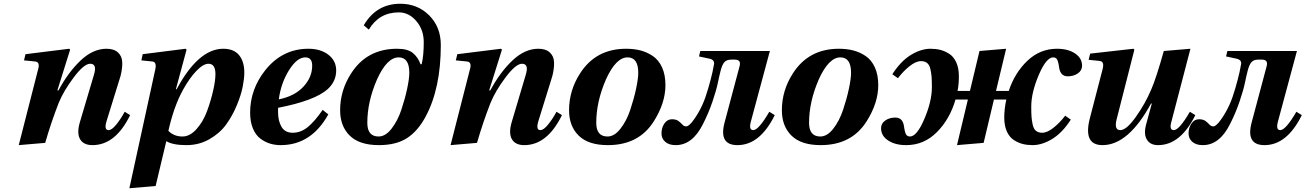

<svg xmlns="http://www.w3.org/2000/svg" viewBox="-20 -762 6963 1024"><path d="M80 12 183 -391Q195 -431 168 -434L108 -440L116 -473L349 -502L354 -497L286 -280H292Q344 -377 410 -439.5Q476 -502 548 -502Q588 -502 609.5 -482Q631 -462 632 -429.5Q633 -397 623 -357L548 -115Q534 -68 559 -68Q576 -68 600 -97.5Q624 -127 645 -166L674 -148Q596 12 473 12Q426 12 407.5 -19Q389 -50 405 -107L481 -363Q499 -422 461 -422Q428 -422 373.5 -349.5Q319 -277 293 -213Q253 -111 221 0Z M670 242 808 -391Q817 -431 793 -434L734 -440L741 -473L970 -502L975 -497L918 -286H922Q1038 -502 1171 -502Q1227 -502 1255 -468Q1283 -434 1283 -374Q1283 -344 1274.5 -300Q1266 -256 1243 -200.5Q1220 -145 1186.5 -98.5Q1153 -52 1097.5 -20Q1042 12 974 12Q902 12 867 -9L810 230ZM878 -64Q908 -34 953 -34Q993 -34 1028.5 -74Q1064 -114 1084.5 -170Q1105 -226 1117 -279.5Q1129 -333 1129 -367Q1129 -422 1092 -422Q1064 -422 1027.5 -384Q991 -346 956 -283Q907 -194 878 -64Z M1314 -161Q1314 -286 1395 -388Q1486 -502 1625 -502Q1690 -502 1731.5 -470Q1773 -438 1773 -386Q1773 -328 1727 -286Q1658 -225 1463 -187V-163Q1463 -117 1481.5 -85.5Q1500 -54 1541 -54Q1584 -54 1621 -84Q1658 -114 1701 -176L1731 -152Q1640 12 1477 12Q1447 12 1420.5 4Q1394 -4 1369 -22.5Q1344 -41 1329 -76.5Q1314 -112 1314 -161ZM1467 -232Q1551 -249 1598 -299.5Q1645 -350 1645 -412Q1645 -456 1608 -456Q1564 -456 1521 -387Q1478 -318 1467 -232Z M1794 -174Q1794 -280 1853 -371Q1937 -502 2098 -502Q2155 -502 2182.5 -479Q2210 -456 2223 -419L2229 -420Q2240 -466 2240 -537Q2240 -603 2200.5 -649.5Q2161 -696 2107 -696Q2002 -696 1947 -604L1920 -627Q1987 -742 2115 -742Q2207 -742 2269 -680Q2331 -618 2331 -522Q2331 -291 2250 -140Q2208 -62 2150 -25Q2092 12 2001 12Q1897 12 1845.5 -38.5Q1794 -89 1794 -174ZM1939 -107Q1939 -34 1999 -34Q2036 -34 2068.5 -76Q2101 -118 2120.5 -176.5Q2140 -235 2151.5 -289Q2163 -343 2163 -374Q2163 -456 2106 -456Q2044 -456 1991 -339Q1939 -220 1939 -107Z M2383 12 2486 -391Q2498 -431 2471 -434L2411 -440L2419 -473L2652 -502L2657 -497L2589 -280H2595Q2647 -377 2713 -439.5Q2779 -502 2851 -502Q2891 -502 2912.5 -482Q2934 -462 2935 -429.5Q2936 -397 2926 -357L2851 -115Q2837 -68 2862 -68Q2879 -68 2903 -97.5Q2927 -127 2948 -166L2977 -148Q2899 12 2776 12Q2729 12 2710.5 -19Q2692 -50 2708 -107L2784 -363Q2802 -422 2764 -422Q2731 -422 2676.5 -349.5Q2622 -277 2596 -213Q2556 -111 2524 0Z M3015 -174Q3015 -280 3074 -371Q3158 -502 3319 -502Q3361 -502 3396 -493Q3431 -484 3462 -463Q3493 -442 3511 -402.5Q3529 -363 3529 -308Q3529 -213 3467 -115Q3387 12 3222 12Q3118 12 3066.5 -38.5Q3015 -89 3015 -174ZM3160 -107Q3160 -34 3220 -34Q3257 -34 3289.5 -76Q3322 -118 3341.5 -176.5Q3361 -235 3372.5 -289Q3384 -343 3384 -374Q3384 -456 3327 -456Q3265 -456 3212 -339Q3160 -220 3160 -107Z M3508 -50Q3508 -81 3523.5 -103.5Q3539 -126 3564 -126Q3586 -126 3598.5 -116.5Q3611 -107 3619.5 -97.5Q3628 -88 3640 -88Q3655 -88 3681 -124.5Q3707 -161 3726 -203Q3742 -238 3757 -290Q3772 -342 3780 -378L3787 -414Q3795 -442 3764 -449L3708 -461L3715 -490H4086L3985 -115Q3972 -68 3997 -68Q4026 -68 4083 -166L4112 -148Q4033 12 3913 12Q3813 12 3844 -107L3925 -411Q3933 -444 3899 -444H3879Q3856 -444 3844 -431Q3832 -418 3824 -387.5Q3816 -357 3808.5 -320Q3801 -283 3780.5 -222Q3760 -161 3729 -100Q3673 12 3584 12Q3548 12 3528 -5.5Q3508 -23 3508 -50Z M4150 -174Q4150 -280 4209 -371Q4293 -502 4454 -502Q4496 -502 4531 -493Q4566 -484 4597 -463Q4628 -442 4646 -402.5Q4664 -363 4664 -308Q4664 -213 4602 -115Q4522 12 4357 12Q4253 12 4201.5 -38.5Q4150 -89 4150 -174ZM4295 -107Q4295 -34 4355 -34Q4392 -34 4424.5 -76Q4457 -118 4476.5 -176.5Q4496 -235 4507.5 -289Q4519 -343 4519 -374Q4519 -456 4462 -456Q4400 -456 4347 -339Q4295 -220 4295 -107Z M4679 -78Q4679 -104 4701.5 -119.5Q4724 -135 4755 -135Q4794 -135 4801 -90Q4806 -54 4813 -44Q4820 -34 4833 -34Q4870 -34 4910 -128Q4950 -222 4950 -296Q4950 -332 4948.5 -352Q4947 -372 4942 -394Q4937 -416 4924.5 -426Q4912 -436 4892 -436Q4865 -436 4831.5 -409.5Q4798 -383 4769 -345L4739 -366Q4784 -436 4838 -469Q4892 -502 4943 -502Q4971 -502 4995 -496Q5019 -490 5042.5 -475Q5066 -460 5080 -429.5Q5094 -399 5094 -355Q5094 -313 5087 -277H5153L5204 -490L5346 -502L5292 -277H5360Q5392 -374 5459.5 -438Q5527 -502 5617 -502Q5676 -502 5713.5 -477Q5751 -452 5751 -412Q5751 -386 5728.5 -370.5Q5706 -355 5675 -355Q5636 -355 5629 -400Q5624 -436 5617 -446Q5610 -456 5597 -456Q5560 -456 5520 -362Q5480 -268 5480 -194Q5480 -158 5481.5 -138Q5483 -118 5488 -96Q5493 -74 5505.5 -64Q5518 -54 5538 -54Q5565 -54 5598.5 -80.5Q5632 -107 5661 -145L5691 -124Q5646 -54 5592 -21Q5538 12 5487 12Q5459 12 5435 6Q5411 0 5387.5 -15Q5364 -30 5350 -60.5Q5336 -91 5336 -135Q5336 -181 5347 -231H5281L5226 0L5084 12L5142 -231H5076Q5046 -127 4977 -57.5Q4908 12 4813 12Q4754 12 4716.5 -13Q4679 -38 4679 -78Z M5786 -443 5794 -476 6025 -502 6030 -497 5936 -128Q5920 -68 5955 -68Q5988 -68 6038.5 -139.5Q6089 -211 6120 -285Q6145 -341 6187 -490L6329 -502L6228 -115Q6214 -68 6240 -68Q6269 -68 6326 -166L6355 -148Q6276 12 6156 12Q6115 12 6097 -17Q6079 -46 6092 -96L6123 -210H6119Q5998 12 5860 12Q5755 12 5793 -133L5860 -391Q5872 -434 5845 -437Z M6319 -50Q6319 -81 6334.5 -103.5Q6350 -126 6375 -126Q6397 -126 6409.5 -116.5Q6422 -107 6430.5 -97.5Q6439 -88 6451 -88Q6466 -88 6492 -124.5Q6518 -161 6537 -203Q6553 -238 6568 -290Q6583 -342 6591 -378L6598 -414Q6606 -442 6575 -449L6519 -461L6526 -490H6897L6796 -115Q6783 -68 6808 -68Q6837 -68 6894 -166L6923 -148Q6844 12 6724 12Q6624 12 6655 -107L6736 -411Q6744 -444 6710 -444H6690Q6667 -444 6655 -431Q6643 -418 6635 -387.5Q6627 -357 6619.5 -320Q6612 -283 6591.5 -222Q6571 -161 6540 -100Q6484 12 6395 12Q6359 12 6339 -5.5Q6319 -23 6319 -50Z"/></svg>

Font: Heuristica
Style: Bold Italic
Weight: 700
Italic angle: -13°
Version: Version 1.0.2